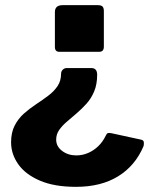

<svg xmlns="http://www.w3.org/2000/svg" viewBox="-20 -550 579 745"><path d="M193 -503Q193 -530 223 -530H359Q373 -530 378 -524.5Q383 -519 383 -507V-369Q383 -349 365 -349H210Q193 -349 193 -368ZM528 -8Q537 -6 538 1.5Q539 9 537 17Q505 93 438.5 134Q372 175 275 175Q191 175 135 151Q79 127 51 87.5Q23 48 23 2Q23 -36 37 -63Q51 -90 73 -109.5Q95 -129 120 -145.5Q145 -162 167 -178.5Q189 -195 203 -215.5Q217 -236 217 -264Q217 -273 223.5 -279.5Q230 -286 239 -286H334Q357 -286 357 -260Q357 -223 345.5 -195.5Q334 -168 315.5 -147.5Q297 -127 277 -110Q257 -93 239 -77.5Q221 -62 209.5 -45.5Q198 -29 198 -8Q198 18 221 35.5Q244 53 276 53Q300 53 322 43.5Q344 34 361.5 17Q379 0 390 -23Q394 -32 398.5 -33.5Q403 -35 413 -33Z"/></svg>

Font: Libre Franklin ExtraBold
Style: Regular
Weight: 800
Designer: Pablo Impallari, Rodrigo Fuenzalida, Nhung Nguyen
Foundry: Impallari Type
Version: Version 3.000